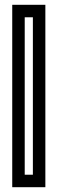

<svg xmlns="http://www.w3.org/2000/svg" viewBox="-20 -780 242 800"><path d="M169 0H31V-760H169ZM83 -52H117V-708H83Z"/></svg>

Font: Aurach Bi
Style: Regular
Weight: 400
Designer: Peter Wiegel
Foundry: Peter Wiegel
Version: Version 1.002